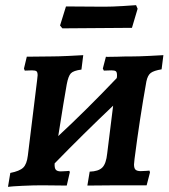

<svg xmlns="http://www.w3.org/2000/svg" viewBox="-20 -719 654 745"><path d="M502 -102Q500 -86 500 -81Q500 -66 506 -60.5Q512 -55 526 -55Q537 -55 548 -56Q559 -57 560 -57L562 -50L549 0H435L319 1L328 -53Q362 -54 377 -69Q392 -84 396 -124L419 -309Q303 -199 192 -85Q191 -67 196.5 -60.5Q202 -54 216 -54Q228 -54 237 -55Q246 -56 249 -56L251 -51L239 1L142 0Q109 0 67 2Q25 4 11 6L20 -48Q56 -55 70 -68.5Q84 -82 88 -115L124 -408Q126 -424 126 -427Q126 -439 121.5 -442.5Q117 -446 104 -446L76 -445L73 -453L84 -499L177 -500Q204 -500 246.5 -502Q289 -504 303 -505L296 -449Q265 -445 255 -434.5Q245 -424 239 -392Q229 -337 206 -191Q315 -292 433 -416Q434 -420 434 -427Q434 -439 429.5 -442.5Q425 -446 412 -446L383 -445L379 -453L391 -499Q391 -498 407 -498.5Q423 -499 437 -499Q457 -500 492 -500Q516 -500 558 -502Q600 -504 614 -505L607 -450Q577 -445 565 -436Q553 -427 548 -403Q522 -258 502 -102ZM492 -611 356 -610 222 -609 213 -620 236 -694 384 -693Q415 -693 455.5 -695.5Q496 -698 508 -699L514 -685Z"/></svg>

Font: Alegreya SC
Style: Bold Italic
Weight: 700
Italic angle: -7°
Designer: Juan Pablo del Peral
Foundry: Huerta Tipografica
Version: Version 2.007; ttfautohint (v1.6)